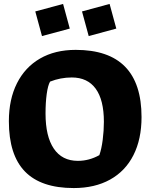

<svg xmlns="http://www.w3.org/2000/svg" viewBox="-20 -940 762 974"><path d="M25 -325Q25 -436 66 -517.5Q107 -599 183 -643Q259 -687 364 -687Q698 -687 698 -346Q698 -234 657 -153Q616 -72 538.5 -29Q461 14 354 14Q188 14 106.5 -70Q25 -154 25 -325ZM484 -153Q495 -184 501 -230.5Q507 -277 507 -322Q507 -433 465.5 -490Q424 -547 344 -547Q287 -547 234 -526Q223 -507 217 -463.5Q211 -420 211 -364Q211 -248 253 -186Q295 -124 375 -124Q432 -124 484 -153ZM159 -882 300 -920 334 -795 193 -757ZM396 -882 536 -920 570 -795 430 -757Z"/></svg>

Font: Suez One
Style: Regular
Weight: 400
Version: Version 1.000